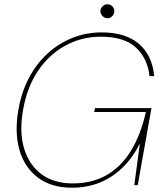

<svg xmlns="http://www.w3.org/2000/svg" viewBox="-20 -863 765 895"><path d="M315 12Q220 12 157.5 -34.5Q95 -81 71 -163Q47 -245 66 -353Q80 -433 114.5 -499Q149 -565 200.5 -612.5Q252 -660 316.5 -686Q381 -712 454 -712Q564 -712 626.5 -659.5Q689 -607 699 -508H677Q668 -591 613.5 -641.5Q559 -692 450 -692Q362 -692 286.5 -651.5Q211 -611 159 -535.5Q107 -460 88 -353Q69 -248 92.5 -170.5Q116 -93 174 -50.5Q232 -8 319 -8Q409 -8 476.5 -46.5Q544 -85 590 -159.5Q636 -234 660 -341H419L423 -359H686L622 0H606L632 -194Q598 -127 550.5 -81Q503 -35 444 -11.5Q385 12 315 12ZM481 -778Q468 -778 458 -788Q448 -798 448 -811Q448 -824 458 -833.5Q468 -843 481 -843Q494 -843 503.5 -833.5Q513 -824 513 -811Q513 -798 503.5 -788Q494 -778 481 -778Z"/></svg>

Font: DM Sans 24pt Thin
Style: Italic
Weight: 250
Italic angle: -10°
Designer: Colophon Foundry, Jonny Pinhorn
Foundry: Colophon Foundry
Version: Version 4.004;gftools[0.9.30]